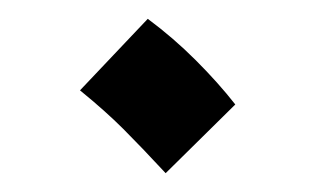

<svg xmlns="http://www.w3.org/2000/svg" viewBox="-20 -392 335 204"><path d="M156 -208Q130 -236 111 -255Q92 -274 65 -296L137 -372Q164 -352 188 -328Q212 -304 230 -281Z"/></svg>

Font: Noto IKEA Arabic
Style: Regular
Weight: 400
Designer: Monotype Design Team
Foundry: Monotype Imaging Inc.
Version: Version 1.200